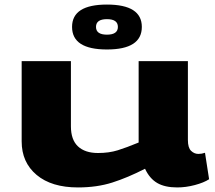

<svg xmlns="http://www.w3.org/2000/svg" viewBox="-20 -812 942 842"><path d="M322 10Q206 10 140.5 -45Q75 -100 75 -192V-544H291V-258Q291 -199 322 -170Q353 -141 410 -141Q458 -141 496.5 -153Q535 -165 588 -187V-544H804V-198Q804 -164 818 -150.5Q832 -137 850 -137Q865 -137 879 -142L897 -26Q874 -11 834.5 -0.5Q795 10 757 10Q703 10 669.5 -9.5Q636 -29 616 -72Q540 -33 472.5 -11.5Q405 10 322 10ZM449 -595Q296 -595 296 -694Q296 -792 449 -792Q602 -792 602 -694Q602 -595 449 -595ZM449 -660Q497 -660 497 -694Q497 -728 449 -728Q401 -728 401 -694Q401 -660 449 -660Z"/></svg>

Font: Georama ExtraExtended
Style: Bold
Weight: 700
Width: 8
Designer: Jean-Baptiste Levee
Foundry: Production Type
Version: Version 1.000